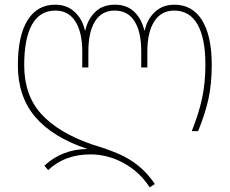

<svg xmlns="http://www.w3.org/2000/svg" viewBox="-20 -558 977 817"><path d="M365 99Q255 99 185 166L169 147Q206 112 253 94Q300 76 352 76Q203 26 129.5 -61Q56 -148 56 -280Q56 -405 97 -471.5Q138 -538 215 -538Q265 -538 298 -507Q331 -476 341 -429H343Q354 -477 385.5 -507.5Q417 -538 469 -538Q520 -538 551.5 -507.5Q583 -477 594 -429H596Q606 -476 639 -507Q672 -538 722 -538Q799 -538 840 -471.5Q881 -405 881 -282Q881 -201 867 -137Q853 -73 823 0H796Q826 -75 840 -140Q854 -205 854 -283Q854 -395 820.5 -454Q787 -513 721 -513Q666 -513 636.5 -467Q607 -421 607 -339V-271H581V-339Q581 -422 552.5 -467.5Q524 -513 468 -513Q413 -513 384.5 -467.5Q356 -422 356 -339V-271H330V-339Q330 -421 300.5 -467Q271 -513 216 -513Q150 -513 116.5 -454Q83 -395 83 -280Q83 -152 156.5 -72Q230 8 373 57Q442 78 486.5 97.5Q531 117 569 147.5Q607 178 639 225L617 239Q573 172 505.5 135.5Q438 99 365 99Z"/></svg>

Font: Noto Sans Georgian Thin Narrow
Style: Regular
Weight: 250
Width: 4
Designer: Monotype Design team
Foundry: Monotype Imaging Inc.
Version: Version 1.000